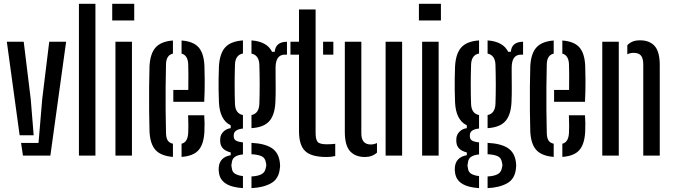

<svg xmlns="http://www.w3.org/2000/svg" viewBox="-20 -820 3546 1012"><path d="M16 -600H105L142 -297.5L157.5 -107H83.5ZM91 -66.5H183L202.5 -297.5L239.5 -600H328.5L245.5 0H101Z M396 0V-800H483V0Z M571.5 -712V-800H687.5V-712ZM588.5 0V-600H675.5V0Z M893.5 -283.5V-346H972.5Q973 -392.5 973 -429.5Q973 -466.5 972 -482.5Q969.5 -529 937 -537.5V-606.5Q998.5 -602 1026.5 -570.8Q1054.5 -539.5 1057.5 -473.5Q1058.5 -452 1059 -398.5Q1059.5 -345 1056.5 -283.5ZM768 -128Q766.5 -174.5 766 -236.5Q765.5 -298.5 766 -360.8Q766.5 -423 768 -470.5Q771.5 -538 800.5 -570Q829.5 -602 891.5 -606.5V-537.5Q856.5 -529.5 855 -482.5Q853.5 -417 853 -359Q852.5 -301 853 -243Q853.5 -185 855 -120Q855.5 -93 864 -79.8Q872.5 -66.5 891.5 -62.5V7Q828 2 799.5 -29.8Q771 -61.5 768 -128ZM937 7V-62.5Q969.5 -70 972 -120Q973 -137 972.8 -160.2Q972.5 -183.5 971.5 -212.5H1056.5Q1058 -194.5 1058.2 -170.8Q1058.5 -147 1057.5 -128Q1054.5 -61 1027 -29.2Q999.5 2.5 937 7Z M1260.5 171.5Q1143 164.5 1134 89.5Q1131.5 75 1133 63Q1137 8.5 1196 -2V-16.5Q1144.5 -29.5 1141 -70Q1140 -81 1141 -91Q1142.5 -111 1157.8 -126.2Q1173 -141.5 1196 -144.5V-159.5Q1138.5 -187 1134 -280.5Q1132.5 -317.5 1132.2 -345.8Q1132 -374 1132.2 -402.8Q1132.5 -431.5 1134 -470.5Q1138 -538.5 1167.2 -570.5Q1196.5 -602.5 1260.5 -607V-538Q1220.5 -530.5 1218.5 -480Q1215 -369 1218.5 -271.5Q1220.5 -221.5 1260.5 -213.5V-142.5Q1212 -137.5 1212 -107.5V-102Q1212 -87 1222.5 -79.8Q1233 -72.5 1260.5 -69.5V-6Q1235 -4 1219 6.2Q1203 16.5 1201.5 40Q1198 52 1201.5 63.5Q1203 86.5 1219.2 96Q1235.5 105.5 1260.5 108ZM1305.5 -144.5V-213.5Q1344.5 -221.5 1347 -271.5Q1350.5 -369 1347 -480Q1344.5 -529.5 1305.5 -537.5V-607Q1387.5 -601 1414 -547H1428Q1432.5 -599.5 1492.5 -600V-532H1481.5Q1432.5 -532 1432.5 -463V-437Q1432.5 -391.5 1433 -358.8Q1433.5 -326 1431.5 -280.5Q1428 -213 1398.8 -180.8Q1369.5 -148.5 1305.5 -144.5ZM1305.5 171.5V110Q1339 108.5 1358.5 98.2Q1378 88 1381.5 62Q1385.5 51 1381.5 37.5Q1378 12 1358.5 3.2Q1339 -5.5 1305.5 -7V-67Q1376 -63.5 1412.5 -39.5Q1449 -15.5 1455 36.5Q1456 42.5 1456.2 50.5Q1456.5 58.5 1455 68Q1449.5 123.5 1408.2 146.2Q1367 169 1305.5 171.5Z M1511 -532V-600H1556V-770H1643.5V-119Q1643.5 -85.5 1654 -72.5Q1664.5 -59.5 1702.5 -59.5Q1716 -59.5 1725.5 -60.2Q1735 -61 1747 -62V2.5Q1727 7.5 1701.5 7.5Q1620.5 7.5 1588.2 -24Q1556 -55.5 1556 -128V-532ZM1683 -532V-600H1737V-532Z M1797.5 -124V-600H1884.5V-117Q1884.5 -58.5 1934.5 -58.5Q1950.5 -58.5 1967 -66V-15.5Q1941.5 7.5 1903.5 7.5Q1853 7.5 1825.2 -23Q1797.5 -53.5 1797.5 -124ZM2012.5 0V-600H2099.5V0Z M2188 -712V-800H2304V-712ZM2205 0V-600H2292V0Z M2505 171.5Q2387.5 164.5 2378.5 89.5Q2376 75 2377.5 63Q2381.5 8.5 2440.5 -2V-16.5Q2389 -29.5 2385.5 -70Q2384.5 -81 2385.5 -91Q2387 -111 2402.2 -126.2Q2417.5 -141.5 2440.5 -144.5V-159.5Q2383 -187 2378.5 -280.5Q2377 -317.5 2376.8 -345.8Q2376.5 -374 2376.8 -402.8Q2377 -431.5 2378.5 -470.5Q2382.5 -538.5 2411.8 -570.5Q2441 -602.5 2505 -607V-538Q2465 -530.5 2463 -480Q2459.5 -369 2463 -271.5Q2465 -221.5 2505 -213.5V-142.5Q2456.5 -137.5 2456.5 -107.5V-102Q2456.5 -87 2467 -79.8Q2477.5 -72.5 2505 -69.5V-6Q2479.5 -4 2463.5 6.2Q2447.5 16.5 2446 40Q2442.5 52 2446 63.5Q2447.5 86.5 2463.8 96Q2480 105.5 2505 108ZM2550 -144.5V-213.5Q2589 -221.5 2591.5 -271.5Q2595 -369 2591.5 -480Q2589 -529.5 2550 -537.5V-607Q2632 -601 2658.5 -547H2672.5Q2677 -599.5 2737 -600V-532H2726Q2677 -532 2677 -463V-437Q2677 -391.5 2677.5 -358.8Q2678 -326 2676 -280.5Q2672.5 -213 2643.2 -180.8Q2614 -148.5 2550 -144.5ZM2550 171.5V110Q2583.5 108.5 2603 98.2Q2622.5 88 2626 62Q2630 51 2626 37.5Q2622.5 12 2603 3.2Q2583.5 -5.5 2550 -7V-67Q2620.5 -63.5 2657 -39.5Q2693.5 -15.5 2699.5 36.5Q2700.5 42.5 2700.8 50.5Q2701 58.5 2699.5 68Q2694 123.5 2652.8 146.2Q2611.5 169 2550 171.5Z M2900.5 -283.5V-346H2979.5Q2980 -392.5 2980 -429.5Q2980 -466.5 2979 -482.5Q2976.5 -529 2944 -537.5V-606.5Q3005.5 -602 3033.5 -570.8Q3061.5 -539.5 3064.5 -473.5Q3065.5 -452 3066 -398.5Q3066.5 -345 3063.5 -283.5ZM2775 -128Q2773.5 -174.5 2773 -236.5Q2772.5 -298.5 2773 -360.8Q2773.5 -423 2775 -470.5Q2778.5 -538 2807.5 -570Q2836.5 -602 2898.5 -606.5V-537.5Q2863.5 -529.5 2862 -482.5Q2860.5 -417 2860 -359Q2859.5 -301 2860 -243Q2860.5 -185 2862 -120Q2862.5 -93 2871 -79.8Q2879.5 -66.5 2898.5 -62.5V7Q2835 2 2806.5 -29.8Q2778 -61.5 2775 -128ZM2944 7V-62.5Q2976.5 -70 2979 -120Q2980 -137 2979.8 -160.2Q2979.5 -183.5 2978.5 -212.5H3063.5Q3065 -194.5 3065.2 -170.8Q3065.5 -147 3064.5 -128Q3061.5 -61 3034 -29.2Q3006.5 2.5 2944 7Z M3370.5 0V-483Q3370 -514 3357.8 -527.8Q3345.5 -541.5 3319.5 -541.5Q3303 -541.5 3286.5 -534V-582Q3299 -594.5 3314.5 -601Q3330 -607.5 3353.5 -607.5Q3404 -607.5 3430.8 -577.2Q3457.5 -547 3457.5 -476.5V0ZM3154.5 0V-600H3241.5V0Z"/></svg>

Font: Big Shoulders Stencil Display SemiBold
Style: Regular
Weight: 600
Designer: Patric King
Foundry: XO Type Co
Version: Version 1.000